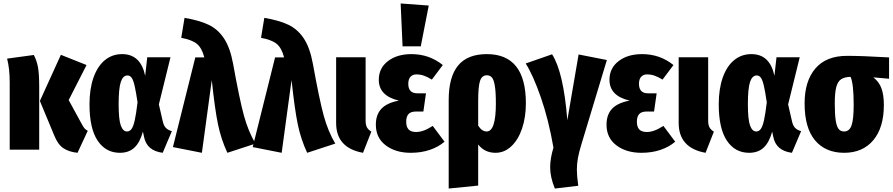

<svg xmlns="http://www.w3.org/2000/svg" viewBox="-20 -863 5146 1107"><path d="M376 -286 453 -145Q461 -130 468 -122Q475 -114 486 -109L427 18Q378 13 345.5 -8.5Q313 -30 291 -86L210 -281L331 -547L479 -488ZM206 -361V0H36V-388Q36 -467 21 -525L175 -546Q192 -514 199 -475.5Q206 -437 206 -361Z M817 -426 829 -533H963L896 -261L919 -161Q925 -136 938 -124Q951 -112 971 -107L918 18Q872 12 845 -11Q818 -34 810 -76L804 -104Q787 -42 755 -12Q723 18 671 18Q590 18 543 -52Q496 -122 496 -262Q496 -350 519 -415.5Q542 -481 584.5 -516Q627 -551 684 -551Q791 -551 817 -426ZM664 -262Q664 -174 676.5 -139.5Q689 -105 712 -105Q728 -105 738.5 -119.5Q749 -134 757 -170Q765 -206 773 -273Q764 -334 756.5 -367Q749 -400 739.5 -414Q730 -428 715 -428Q689 -428 676.5 -390.5Q664 -353 664 -262Z M1324 -495Q1361 -290 1386 -198Q1411 -106 1453 -35L1291 18Q1255 -59 1237 -145.5Q1219 -232 1201 -401L1144 18L977 -15L1106 -532H1158Q1144 -586 1116 -609.5Q1088 -633 1025 -645L1044 -760Q1128 -746 1182 -720.5Q1236 -695 1271.5 -641.5Q1307 -588 1324 -495Z M1784 -495Q1821 -290 1846 -198Q1871 -106 1913 -35L1751 18Q1715 -59 1697 -145.5Q1679 -232 1661 -401L1604 18L1437 -15L1566 -532H1618Q1604 -586 1576 -609.5Q1548 -633 1485 -645L1504 -760Q1588 -746 1642 -720.5Q1696 -695 1731.5 -641.5Q1767 -588 1784 -495Z M2088 -168Q2088 -143 2095.5 -129Q2103 -115 2121 -104L2073 18Q1918 -10 1918 -154V-533H2088Z M2533 -488 2470 -404Q2444 -420 2423.5 -427Q2403 -434 2381 -434Q2359 -434 2346.5 -420Q2334 -406 2334 -380Q2334 -325 2386 -325H2436L2421 -220H2379Q2348 -220 2335 -205Q2322 -190 2322 -161Q2322 -132 2335.5 -117Q2349 -102 2379 -102Q2400 -102 2422.5 -110Q2445 -118 2475 -137L2543 -46Q2508 -16 2458.5 1Q2409 18 2348 18Q2261 18 2204 -25Q2147 -68 2147 -144Q2147 -202 2179 -236Q2211 -270 2280 -283Q2164 -310 2164 -403Q2164 -470 2216.5 -510.5Q2269 -551 2352 -551Q2455 -551 2533 -488ZM2452 -831 2406 -596H2301L2290 -843Z M3012 -268Q3012 -187 2990 -122Q2968 -57 2928 -19.5Q2888 18 2837 18Q2774 18 2737 -30V207L2567 224V-286Q2567 -419 2621 -485Q2675 -551 2787 -551Q3012 -551 3012 -268ZM2839 -266Q2839 -333 2833 -368.5Q2827 -404 2816 -416.5Q2805 -429 2787 -429Q2759 -429 2748 -397.5Q2737 -366 2737 -282V-139Q2758 -105 2786 -105Q2839 -105 2839 -266Z M3251 -170 3316 -549 3479 -517 3331 -27Q3318 16 3312 48.5Q3306 81 3306 116Q3306 150 3314 208L3179 224Q3152 158 3152 102Q3152 51 3171 -12Q3143 -173 3098.5 -301Q3054 -429 3011 -497L3163 -550Q3229 -448 3251 -170Z M3863 -488 3800 -404Q3774 -420 3753.5 -427Q3733 -434 3711 -434Q3689 -434 3676.5 -420Q3664 -406 3664 -380Q3664 -325 3716 -325H3766L3751 -220H3709Q3678 -220 3665 -205Q3652 -190 3652 -161Q3652 -132 3665.5 -117Q3679 -102 3709 -102Q3730 -102 3752.5 -110Q3775 -118 3805 -137L3873 -46Q3838 -16 3788.5 1Q3739 18 3678 18Q3591 18 3534 -25Q3477 -68 3477 -144Q3477 -202 3509 -236Q3541 -270 3610 -283Q3494 -310 3494 -403Q3494 -470 3546.5 -510.5Q3599 -551 3682 -551Q3785 -551 3863 -488Z M4063 -168Q4063 -143 4070.5 -129Q4078 -115 4096 -104L4048 18Q3893 -10 3893 -154V-533H4063Z M4445 -426 4457 -533H4591L4524 -261L4547 -161Q4553 -136 4566 -124Q4579 -112 4599 -107L4546 18Q4500 12 4473 -11Q4446 -34 4438 -76L4432 -104Q4415 -42 4383 -12Q4351 18 4299 18Q4218 18 4171 -52Q4124 -122 4124 -262Q4124 -350 4147 -415.5Q4170 -481 4212.5 -516Q4255 -551 4312 -551Q4419 -551 4445 -426ZM4292 -262Q4292 -174 4304.5 -139.5Q4317 -105 4340 -105Q4356 -105 4366.5 -119.5Q4377 -134 4385 -170Q4393 -206 4401 -273Q4392 -334 4384.5 -367Q4377 -400 4367.5 -414Q4358 -428 4343 -428Q4317 -428 4304.5 -390.5Q4292 -353 4292 -262Z M5106 -409 5015 -417Q5048 -392 5062 -354Q5076 -316 5076 -258Q5076 -127 5015 -54.5Q4954 18 4847 18Q4740 18 4679.5 -53.5Q4619 -125 4619 -267Q4619 -395 4681 -468Q4743 -541 4864 -541Q4951 -541 5085 -533L5106 -532ZM4902 -258Q4902 -381 4884 -420Q4849 -419 4829.5 -406Q4810 -393 4801.5 -360.5Q4793 -328 4793 -266Q4793 -203 4798.5 -168Q4804 -133 4815.5 -119Q4827 -105 4847 -105Q4877 -105 4889.5 -139.5Q4902 -174 4902 -258Z"/></svg>

Font: Fira Sans Compressed ExtraBold
Style: Regular
Weight: 800
Width: 1
Designer: bBox Type GmbH & Carrois Corporate GbR & Edenspiekermann AG
Foundry: bBox Type GmbH & Carrois Corporate GbR & Edenspiekermann AG
Version: Version 4.301